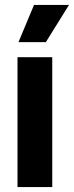

<svg xmlns="http://www.w3.org/2000/svg" viewBox="-20 -759 300 779"><path d="M51 0V-527H192V0ZM166 -588H55L118 -739H260Z"/></svg>

Font: Bricolage Grotesque 36pt SemiCondensed
Style: Bold
Weight: 700
Width: 4
Designer: Mathieu Triay
Foundry: Atelier Triay
Version: Version 1.001;gftools[0.9.33.dev8+g029e19f]